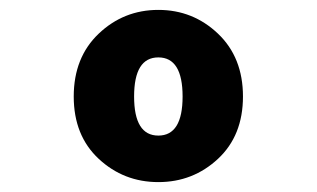

<svg xmlns="http://www.w3.org/2000/svg" viewBox="-20 -728 640 388"><path d="M420.5 -407Q370 -360 300 -360Q230 -360 179.5 -407Q129 -454 129 -533Q129 -612 179.5 -660Q230 -708 300 -708Q370 -708 420.5 -660Q471 -612 471 -533Q471 -454 420.5 -407ZM251 -533Q251 -454 300 -454Q349 -454 349 -533Q349 -612 300 -612Q251 -612 251 -533Z"/></svg>

Font: TypoPRO Source Code Pro
Style: Regular
Weight: 900
Monospace: yes
Designer: Paul D. Hunt, Teo Tuominen
Foundry: Adobe Systems Incorporated
Version: Version 2.010;PS 1.0;hotconv 1.0.84;makeotf.lib2.5.63406